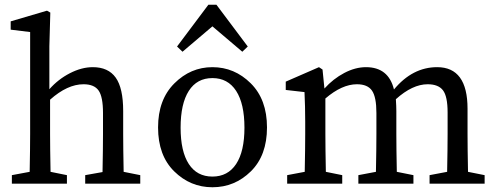

<svg xmlns="http://www.w3.org/2000/svg" viewBox="-20 -774 2091 809"><path d="M501 -50 571 -36V0H339V-36L412 -49Q414 -149 414 -210V-298Q414 -366 395.5 -392.5Q377 -419 332 -419Q264 -419 191 -354V-210Q191 -150 193 -50L262 -36V0H30V-36L105 -50Q107 -150 107 -210V-639L25 -649V-684L178 -729L192 -721L188 -579V-398Q225 -440 274.5 -465.5Q324 -491 371 -491Q436 -491 467.5 -447Q499 -403 499 -306V-210Q499 -150 501 -50Z M875 -663 749 -556 726 -578 858 -754H892L1024 -578L1001 -556ZM1010 -236Q1010 -337 975 -391Q940 -445 875 -445Q810 -445 775.5 -391Q741 -337 741 -236Q741 -136 775.5 -83Q810 -30 875 -30Q940 -30 975 -83Q1010 -136 1010 -236ZM875 -491Q968 -491 1036.5 -423Q1105 -355 1105 -237Q1105 -119 1037 -52Q969 15 875 15Q782 15 714 -52Q646 -119 646 -237Q646 -354 714.5 -422.5Q783 -491 875 -491Z M1952 -50 2022 -36V0H1790V-36L1864 -50Q1866 -148 1866 -210V-300Q1866 -368 1846.5 -393.5Q1827 -419 1782 -419Q1718 -419 1648 -356Q1650 -326 1650 -306V-210Q1650 -150 1652 -50L1722 -36V0H1490V-36L1564 -50Q1566 -148 1566 -210V-298Q1566 -365 1547.5 -392Q1529 -419 1484 -419Q1421 -419 1351 -359V-210Q1351 -150 1353 -50L1422 -36V0H1190V-36L1264 -50Q1266 -150 1266 -210V-261Q1266 -326 1263 -386L1184 -395V-430L1324 -491L1339 -481L1347 -401Q1384 -442 1430.5 -466.5Q1477 -491 1522 -491Q1617 -491 1640 -397Q1718 -491 1822 -491Q1950 -491 1950 -316V-210Q1950 -150 1952 -50Z"/></svg>

Font: TypoPRO Source Serif Pro
Style: Regular
Weight: 400
Designer: Frank Grießhammer
Foundry: Adobe Systems Incorporated
Version: Version 1.017;PS 1.0;hotconv 1.0.79;makeotf.lib2.5.61930